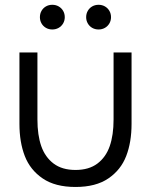

<svg xmlns="http://www.w3.org/2000/svg" viewBox="-20 -756 622 790"><path d="M60 -540H134V-264.3Q134 -200 149.8 -154.7Q165.7 -109.3 200.6 -83Q235.5 -56.7 290.7 -56.7Q345.8 -56.7 380.8 -83Q415.7 -109.3 431.5 -154.7Q447.3 -200 447.3 -264.3V-540H521.3V-246.3Q521.3 -170.8 499.2 -113.8Q477.2 -56.8 425.8 -21.8Q374.3 13.3 290.7 13.3Q207 13.3 155.6 -21.8Q104.2 -56.8 82.1 -113.8Q60 -170.8 60 -246.3ZM334.5 -685.3Q334.5 -699.7 341.2 -711.3Q347.8 -723 359.5 -729.7Q371.2 -736.3 385.7 -736.3Q399.8 -736.3 411.6 -729.7Q423.3 -723 430.1 -711.3Q436.8 -699.7 436.8 -685.3Q436.8 -671.3 430.1 -659.7Q423.3 -648 411.6 -641.3Q399.8 -634.7 385.7 -634.7Q371.2 -634.7 359.5 -641.3Q347.8 -648 341.2 -659.7Q334.5 -671.3 334.5 -685.3ZM144.2 -685.3Q144.2 -699.7 150.8 -711.3Q157.5 -723 169.2 -729.7Q180.8 -736.3 195.3 -736.3Q209.5 -736.3 221.2 -729.7Q233 -723 239.8 -711.3Q246.5 -699.7 246.5 -685.3Q246.5 -671.3 239.8 -659.7Q233 -648 221.2 -641.3Q209.5 -634.7 195.3 -634.7Q180.8 -634.7 169.2 -641.3Q157.5 -648 150.8 -659.7Q144.2 -671.3 144.2 -685.3Z"/></svg>

Font: Tap Sans
Style: Regular
Weight: 400
Designer: Tap Payments
Foundry: Tap Payments
Version: Version 1.001;Glyphs 3.1.2 (3151)